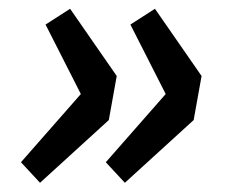

<svg xmlns="http://www.w3.org/2000/svg" viewBox="-20 -464 501 427"><path d="M69 -57.5 26.6 -103.2 159.8 -254.9 81.3 -409.4 135.9 -444.5 239.6 -295 222 -197ZM257.7 -57.5 215.3 -103.2 348.5 -254.9 270 -409.4 324.6 -444.5 428.3 -295 410.7 -197Z"/></svg>

Font: Source Sans 3
Style: Italic
Weight: 200
Italic angle: -11°
Designer: Paul D. Hunt
Foundry: Adobe
Version: Version 3.046;hotconv 1.0.118;makeotfexe 2.5.65603